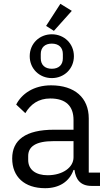

<svg xmlns="http://www.w3.org/2000/svg" viewBox="-20 -976 574 1008"><path d="M357 -919 297 -956 222 -840 263 -814ZM252 -566C317 -566 368 -615 368 -681C368 -747 317 -796 252 -796C187 -796 136 -747 136 -681C136 -615 187 -566 252 -566ZM252 -615C216 -615 194 -635 194 -670V-692C194 -727 216 -747 252 -747C288 -747 310 -727 310 -692V-670C310 -635 288 -615 252 -615ZM505 0V-70H446V-354C446 -463 372 -528 248 -528C155 -528 93 -482 65 -427L113 -382C141 -429 182 -459 244 -459C326 -459 366 -419 366 -346V-295H264C114 -295 44 -241 44 -144C44 -48 108 12 217 12C289 12 344 -21 366 -84H371C377 -36 401 0 460 0ZM230 -56C168 -56 128 -85 128 -136V-157C128 -207 169 -235 260 -235H366V-150C366 -97 309 -56 230 -56Z"/></svg>

Font: LVC Sans
Style: Regular
Weight: 400
Designer: Mike Abbink, Paul van der Laan, Pieter van Rosmalen
Foundry: Bold Monday
Version: Version 3.0